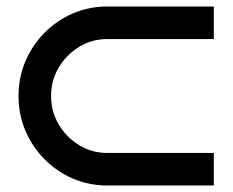

<svg xmlns="http://www.w3.org/2000/svg" viewBox="-20 -570 715 590"><path d="M637 0H310Q253 0 203.5 -21.5Q154 -43 116.5 -81Q79 -119 58 -168.5Q37 -218 37 -275Q37 -332 58 -381.5Q79 -431 116.5 -469Q154 -507 203.5 -528.5Q253 -550 310 -550H637V-450H310Q262 -450 223 -426Q184 -402 160.5 -362.5Q137 -323 137 -275Q137 -227 160.5 -187.5Q184 -148 223 -124Q262 -100 310 -100H637Z"/></svg>

Font: Bruno Ace
Style: Regular
Weight: 400
Version: Version 1.100; ttfautohint (v1.8.4.7-5d5b);gftools[0.9.27]